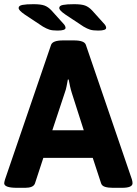

<svg xmlns="http://www.w3.org/2000/svg" viewBox="-20 -895 653 917"><path d="M255 -749Q230 -749 216 -753.5Q202 -758 185 -768L99 -825Q83 -836 76 -843.5Q69 -851 69 -857Q69 -868 87 -871.5Q105 -875 140 -875Q175 -875 192.5 -868.5Q210 -862 226 -845L280 -785Q288 -777 290.5 -771.5Q293 -766 293 -762Q293 -749 255 -749ZM449 -749Q424 -749 410 -753.5Q396 -758 379 -768L293 -825Q277 -836 270 -843.5Q263 -851 263 -857Q263 -868 281 -871.5Q299 -875 334 -875Q369 -875 386.5 -868.5Q404 -862 420 -845L474 -785Q482 -777 484.5 -771.5Q487 -766 487 -762Q487 -749 449 -749ZM61 2Q0 2 0 -20Q0 -24 1.5 -28.5Q3 -33 4 -38L224 -681Q232 -702 281 -702H333Q383 -702 390 -681L610 -38Q613 -28 613 -20Q613 2 563 2H519Q497 2 482 -2.5Q467 -7 463 -19L423 -141H187L147 -19Q143 -8 131 -3Q119 2 101 2ZM230 -273H380L323 -451Q318 -467 314.5 -483Q311 -499 308 -515H304Q301 -499 298 -483Q295 -467 289 -451Z"/></svg>

Font: Asap
Style: Bold
Weight: 700
Designer: Pablo Cosgaya
Foundry: Omnibus-Type
Version: Version 3.001; ttfautohint (v1.8.3)